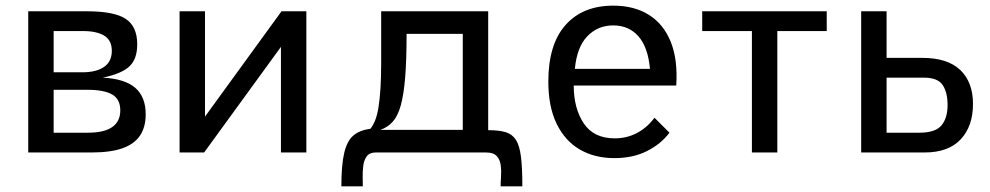

<svg xmlns="http://www.w3.org/2000/svg" viewBox="-20 -540 3506 680"><path d="M80 -500H289Q385 -500 425.5 -473Q466 -446 466 -383Q466 -331 438.5 -305Q411 -279 344 -265Q422 -261 459 -229Q496 -197 496 -135Q496 -90 476 -60Q456 -30 414 -15Q372 0 305 0H80ZM272 -284Q321 -284 348.5 -303Q376 -322 376 -360Q376 -397 349.5 -413.5Q323 -430 274 -430H170V-284ZM291 -70Q349 -70 377.5 -90Q406 -110 406 -149Q406 -189 377 -205.5Q348 -222 290 -222H170V-70Z M616 -500H706V-127L977 -500H1065V0H975V-374L703 0H616Z M1189 120Q1189 45 1199 2Q1209 -41 1231.5 -60Q1254 -79 1292 -84Q1301 -95 1308.5 -113.5Q1316 -132 1320.5 -160Q1325 -188 1327.5 -227Q1330 -266 1330 -318V-500H1709V-79Q1747 -79 1770.5 -72Q1794 -65 1807 -45Q1820 -25 1825 14.5Q1830 54 1830 120H1753Q1753 106 1754.5 85.5Q1756 65 1753.5 45.5Q1751 26 1739.5 13Q1728 0 1701 0H1311Q1289 0 1279 13.5Q1269 27 1266.5 47.5Q1264 68 1264.5 88Q1265 108 1265 120ZM1619 -80V-420H1420Q1420 -328 1415 -266.5Q1410 -205 1399.5 -167Q1389 -129 1371 -109Q1353 -89 1327 -80Z M2156 20Q2086 20 2033.5 -10.5Q1981 -41 1951.5 -101.5Q1922 -162 1922 -251Q1922 -383 1983 -451.5Q2044 -520 2152 -520Q2226 -520 2278 -487.5Q2330 -455 2355.5 -392Q2381 -329 2375 -237H2012Q2012 -156 2047.5 -103Q2083 -50 2157 -50Q2200 -50 2236 -69Q2272 -88 2298 -123L2351 -70Q2321 -30 2271.5 -5Q2222 20 2156 20ZM2016 -296H2282Q2275 -373 2241 -411.5Q2207 -450 2152 -450Q2097 -450 2060 -411.5Q2023 -373 2016 -296Z M2643 -430H2467V-500H2908V-430H2733V0H2643Z M3030 -500H3120V-70H3236Q3293 -70 3314.5 -96Q3336 -122 3336 -168Q3336 -213 3318.5 -239Q3301 -265 3252 -265H3055V-335H3247Q3336 -335 3381 -292Q3426 -249 3426 -172Q3426 -93 3382.5 -46.5Q3339 0 3255 0H3030Z"/></svg>

Font: Moderustic
Style: Regular
Weight: 400
Designer: Tural Alisoy
Foundry: TAFT Foundry
Version: Version 2.120